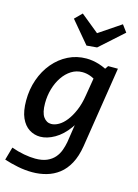

<svg xmlns="http://www.w3.org/2000/svg" viewBox="-151 -893 876 1215"><g transform="rotate(15 287.0 -285.5)"><path d="M185 241Q138 241 90.5 231.5Q43 222 0 208L24 123Q66 138 107 145.5Q148 153 181 153Q227 153 257.5 139.5Q288 126 307 104Q326 82 336 54.5Q346 27 351 0L378 -178L417 -239Q398 -156 358 -100.5Q318 -45 269 -17Q220 11 175 11Q136 11 103 -10Q70 -31 50.5 -74.5Q31 -118 31 -188Q31 -261 53.5 -325.5Q76 -390 117 -439Q158 -488 213 -515.5Q268 -543 332 -543Q373 -543 416.5 -529.5Q460 -516 504 -486L453 -498L476 -532H540L457 -2Q446 66 420.5 113Q395 160 358.5 188Q322 216 277.5 228.5Q233 241 185 241ZM222 -85Q245 -85 270.5 -99.5Q296 -114 319 -143.5Q342 -173 360.5 -216Q379 -259 388 -317L411 -456L430 -417Q404 -436 379 -444.5Q354 -453 329 -453Q290 -453 257.5 -432.5Q225 -412 201 -376.5Q177 -341 164 -296Q151 -251 151 -202Q151 -141 171 -113Q191 -85 222 -85ZM498 -812 532 -766 378 -628 310 -622 189 -766 235 -812 391 -685 311 -686Z"/></g></svg>

Font: Bitter Thin SemiBold
Style: Italic
Weight: 600
Italic angle: -9°
Version: Version 2.002